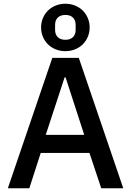

<svg xmlns="http://www.w3.org/2000/svg" viewBox="-20 -1008 702 1028"><path d="M522 0 459 -189H198L137 0H22L260 -698H402L640 0ZM331 -594H326L225 -286H431ZM330 -734Q303 -734 279 -743.5Q255 -753 237.5 -770Q220 -787 210 -810.5Q200 -834 200 -861Q200 -888 210 -911.5Q220 -935 237.5 -952Q255 -969 279 -978.5Q303 -988 330 -988Q357 -988 381 -978.5Q405 -969 422.5 -952Q440 -935 450 -911.5Q460 -888 460 -861Q460 -834 450 -810.5Q440 -787 422.5 -770Q405 -753 381 -743.5Q357 -734 330 -734ZM330 -795Q356 -795 370.5 -809Q385 -823 385 -848V-875Q385 -900 370.5 -914Q356 -928 330 -928Q304 -928 289.5 -914Q275 -900 275 -875V-848Q275 -823 289.5 -809Q304 -795 330 -795Z"/></svg>

Font: IBM Plex Sans Thai Medm
Style: Regular
Weight: 500
Designer: Mike Abbink, Paul van der Laan, Pieter van Rosmalen, Ben Mitchell, Mark Frömberg
Foundry: Bold Monday
Version: Version 1.2